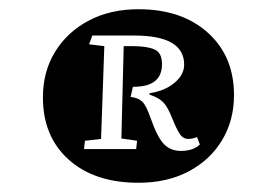

<svg xmlns="http://www.w3.org/2000/svg" viewBox="-20 -779 573 416"><path d="M280 -383Q185 -383 129 -433Q73 -483 73 -568Q73 -624 99.5 -667Q126 -710 172.5 -734.5Q219 -759 280 -759Q374 -759 430.5 -708Q487 -657 487 -573Q487 -518 461 -475Q435 -432 388.5 -407.5Q342 -383 280 -383ZM372 -452Q385 -452 395.5 -455.5Q406 -459 413 -466L407 -482Q397 -478 388 -478Q377 -478 370 -488Q363 -498 353 -523Q344 -546 334.5 -556.5Q325 -567 304 -574V-577Q337 -582 358 -599.5Q379 -617 379 -639Q379 -702 271 -702H180L173 -683L206 -679L199 -478L164 -474L162 -456H275L277 -474L243 -479L248 -679H268Q298 -679 314.5 -672Q331 -665 331 -640Q331 -591 270 -591H268L263 -569Q280 -567 288.5 -558.5Q297 -550 306 -524Q321 -481 335.5 -466.5Q350 -452 372 -452Z"/></svg>

Font: Literata 7pt
Style: Italic
Weight: 400
Italic angle: -2°
Designer: Latin by Veronika Burian and Jose Scaglione. Greek by Irene Vlachou. Cyrillic by Vera Evstafieva
Foundry: TypeTogether
Version: Version 3.002